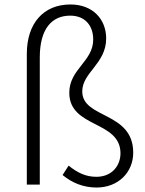

<svg xmlns="http://www.w3.org/2000/svg" viewBox="-20 -826 649 859"><path d="M412 13C509 13 576 -55 576 -143C576 -328 348 -294 348 -417C348 -502 455 -541 455 -654C455 -739 396 -806 295 -806C175 -806 100 -722 100 -585V0H158V-569C158 -696 211 -756 294 -756C361 -756 397 -711 397 -649C397 -551 290 -517 290 -411C290 -252 519 -288 519 -140C519 -86 482 -35 411 -35C365 -35 328 -52 287 -85L260 -43C302 -8 353 13 412 13Z"/></svg>

Font: Noto Sans T Chinese Light
Style: Regular
Weight: 300
Designer: Ryoko NISHIZUKA (kana & ideographs); Paul D. Hunt (Latin, Greek & Cyrillic); Wenlong ZHANG (bopomofo); Sandoll Communica
Foundry: Adobe Systems Incorporated
Version: Version 1.000;PS 1;hotconv 1.0.78;makeotf.lib2.5.61930